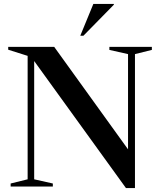

<svg xmlns="http://www.w3.org/2000/svg" viewBox="-20 -955 824 983"><path d="M121.5 -37V-669L22 -700.5V-715H257.5L635.5 -190.5V-678L540 -699.5V-715H757.5V-699.5L671 -678V8H625L155 -642.5V-37L250.5 -15.5V0H34.5V-15.5ZM391 -772 458 -935H563V-931L407 -772Z"/></svg>

Font: Newsreader Display Medium
Style: Regular
Weight: 500
Designer: Hugues Gentile
Foundry: Production Type
Version: Version 1.001